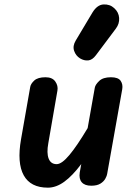

<svg xmlns="http://www.w3.org/2000/svg" viewBox="-20 -857 625 886"><path d="M201 9Q121 9 89.5 -48Q58 -105 77 -214L119.5 -456Q122 -470.5 138.2 -485.5Q154.5 -500.5 190 -500.5Q221.5 -500.5 235.2 -480.8Q249 -461 245 -439L203 -196.5Q194.5 -151 204.5 -125.2Q214.5 -99.5 241.5 -99.5Q265 -99.5 300.5 -142Q336 -184.5 384.5 -266L417.5 -452.5Q420 -466.5 437.8 -483.5Q455.5 -500.5 492 -500.5Q525.5 -500.5 536.8 -484Q548 -467.5 544 -445L474.5 -54.5Q473.5 -46 466.2 -32.8Q459 -19.5 443.5 -9.8Q428 0 401 0Q371 0 357.2 -16Q343.5 -32 348 -61L355 -100Q314.5 -46 276.8 -18.5Q239 9 201 9ZM349.5 -587.5Q329.5 -600 322 -622.5Q314.5 -645 329.5 -670L406.5 -799Q428.5 -835 457.8 -836.5Q487 -838 507 -819.5Q528 -800.5 529.8 -774Q531.5 -747.5 515 -725.5L422.5 -602Q406 -580 387 -578.2Q368 -576.5 349.5 -587.5Z"/></svg>

Font: Edu AU VIC WA NT Pre SemiBold
Style: Regular
Weight: 600
Designer: Tina and Corey Anderson, Eben Sorkin, Mirko Velimirovic
Foundry: Google for Education
Version: Version 1.001